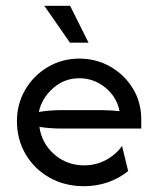

<svg xmlns="http://www.w3.org/2000/svg" viewBox="-20 -624 533 652"><path d="M265.3 8.3Q200 8.3 148.3 -20.8Q96.5 -50 67 -100.3Q37.5 -150.7 37.5 -212.5Q37.5 -271.5 66 -319.8Q94.4 -368.1 142.7 -396.5Q191 -425 249.3 -425Q306.9 -425 354.9 -397.6Q402.8 -370.1 431.2 -323.6Q459.7 -277.1 459.7 -218.1Q459.7 -218.1 459.7 -187.5Q459.7 -187.5 187.5 -187.5Q169.4 -187.5 150.7 -188.9Q131.9 -190.3 113.9 -193.1Q121.5 -137.5 164.2 -100Q206.9 -62.5 266 -62.5Q305.6 -62.5 339.6 -80.6Q373.6 -98.6 394.4 -128.5Q394.4 -128.5 415.3 -43.1Q385.4 -18.8 346.9 -5.2Q308.3 8.3 265.3 8.3ZM111.8 -243.8Q149.3 -250 187.5 -250Q187.5 -250 325.7 -250Q341 -250 355.9 -249Q370.8 -247.9 386.1 -246.5Q376.4 -295.1 337.5 -326.7Q298.6 -358.3 249.3 -358.3Q198.6 -358.3 160.4 -324.7Q122.2 -291 111.8 -243.8ZM217.4 -479.2 130.6 -604.2H218.1L280.6 -479.2Z"/></svg>

Font: co2trust
Style: Regular
Weight: 400
Designer: Kristian Moeller
Foundry: Dicotype
Version: Version 1.000